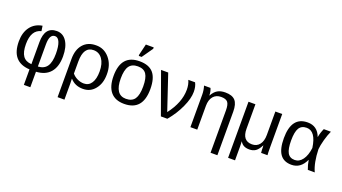

<svg xmlns="http://www.w3.org/2000/svg" viewBox="-70 -1431 4123 2317"><g transform="rotate(20 1991.5 -272.5)"><path d="M606 -276Q606 -143 544 -70.5Q482 2 362 9V208H279V9Q42 -3 42 -266Q42 -379 96 -451.5Q150 -524 247 -540L257 -474Q134 -445 134 -264Q134 -161 169.5 -111.5Q205 -62 279 -58V-341Q279 -539 432 -539Q513 -539 559.5 -468Q606 -397 606 -276ZM514 -277Q514 -371 493 -422.5Q472 -474 433 -474Q362 -474 362 -343V-58Q441 -62 477.5 -115Q514 -168 514 -277Z M1177 -252Q1177 -136 1117 -63Q1059 10 963 10Q861 10 800 -60H798Q800 -22 800 0V208H712V-284Q712 -403 771.5 -471Q831 -539 935 -539Q1039 -541 1109 -459Q1179 -377 1177 -252ZM1083 -256Q1083 -357 1041 -415.5Q999 -474 929 -474Q800 -474 800 -282V-127Q827 -94 868 -74.5Q909 -55 952 -55Q1014 -55 1048.5 -107.5Q1083 -160 1083 -256Z M1731 -265Q1731 10 1493 10Q1377 10 1318 -60Q1259 -130 1259 -265Q1259 -538 1496 -538Q1617 -538 1674 -471.5Q1731 -405 1731 -265ZM1639 -265Q1639 -375 1606 -424Q1573 -473 1497 -473Q1420 -473 1385.5 -423Q1351 -373 1351 -265Q1351 -55 1492 -55Q1570 -55 1604.5 -105.5Q1639 -156 1639 -265ZM1499 -595H1462V-611L1496 -753H1597V-735Z M2235 -413Q2235 -328 2184 -217Q2134 -105 2046 0H1963L1773 -528H1865L2017 -75Q2147 -244 2147 -409Q2147 -476 2123 -528H2210Q2235 -482 2235 -413Z M2764 207H2676V-335Q2676 -412 2652.5 -441Q2629 -470 2567 -470Q2503 -470 2466.5 -426.5Q2430 -383 2430 -306V0H2342V-416Q2342 -474 2325 -528H2408Q2426 -487 2426 -438H2428Q2458 -492 2497.5 -515Q2537 -538 2597 -538Q2685 -538 2724.5 -494.5Q2764 -451 2764 -352Z M3332 0H3250Q3248 -6 3247 -40Q3247 -49 3246.5 -67.5Q3246 -86 3245 -93H3243Q3214 -36 3181.5 -13Q3149 10 3100 10Q3017 10 2985 -50H2983Q2985 -22 2985 10V192H2896V-528H2985V-214Q2985 -59 3110 -59Q3171 -59 3206 -103.5Q3241 -148 3241 -227V-528H3329V-114Q3329 -21 3332 0Z M3819 -116H3817Q3759 10 3641 10Q3542 10 3494.5 -57Q3447 -124 3447 -262Q3447 -538 3655 -538Q3780 -538 3826 -414H3827Q3837 -472 3863 -528H3954Q3930 -477 3909 -402Q3889 -327 3885 -279Q3890 -106 3939 0H3850Q3828 -56 3819 -116ZM3539 -265Q3539 -156 3567 -107Q3595 -58 3659 -58Q3718 -58 3758.5 -114Q3799 -170 3811 -267Q3782 -473 3665 -473Q3598 -473 3568.5 -424Q3539 -375 3539 -265Z"/></g></svg>

Font: Libra Sans
Style: Regular
Weight: 400
Foundry: Context Ltd
Version: Version 1.002